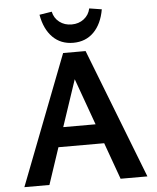

<svg xmlns="http://www.w3.org/2000/svg" viewBox="-58 -920 793 970"><g transform="rotate(-5 338.0 -435.5)"><path d="M178 -861 241 -871Q248 -838 274 -818Q300 -798 336 -798Q372 -798 398 -818Q424 -838 431 -871L494 -861Q481 -787 440 -746Q399 -705 336 -705Q273 -705 232 -746Q191 -787 178 -861ZM447 -186H215L153 0H26L280 -658H394L650 0H514ZM412 -285 327 -521 248 -285Z"/></g></svg>

Font: Ysabeau SC
Style: Bold
Weight: 700
Designer: Christian Thalmann (Catharsis Fonts)
Version: Version 0.003